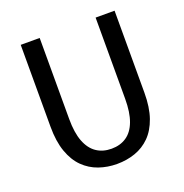

<svg xmlns="http://www.w3.org/2000/svg" viewBox="-128 -815 905 942"><g transform="rotate(-20 325.0 -344.5)"><path d="M326 11Q276 11 231.5 -4.5Q187 -20 153 -53.5Q119 -87 99.8 -141.2Q80.5 -195.5 80.5 -272V-700H179.5V-276.5Q179.5 -205 197.2 -159Q215 -113 247.8 -90.8Q280.5 -68.5 326 -68.5Q371.5 -68.5 404.2 -90.8Q437 -113 454.2 -159Q471.5 -205 471.5 -276.5V-700H570.5V-272Q570.5 -195.5 551.5 -141.2Q532.5 -87 499 -53.5Q465.5 -20 421 -4.5Q376.5 11 326 11Z"/></g></svg>

Font: Trispace Thin
Style: Regular
Weight: 400
Version: Version 1.210